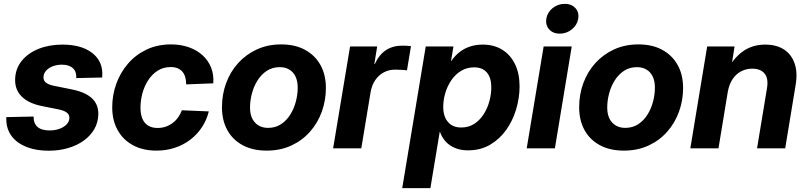

<svg xmlns="http://www.w3.org/2000/svg" viewBox="-20 -761 4145 985"><path d="M229.5 12.2Q165.5 12.2 116.7 -6.8Q67.9 -25.9 40.3 -62Q12.7 -98.1 12.2 -149.4Q12.2 -151.9 12.2 -154.5Q12.2 -157.2 12.2 -160.2L152.3 -163.1Q151.9 -127.9 172.4 -109.9Q192.9 -91.8 234.4 -91.8Q261.2 -91.8 284.2 -99.9Q307.1 -107.9 321.3 -122.3Q335.4 -136.7 335.9 -155.8Q336.4 -172.9 322.8 -183.3Q309.1 -193.8 281.2 -199.7L192.9 -217.3Q125.5 -231.4 91.1 -265.9Q56.6 -300.3 57.6 -353Q58.6 -407.7 90.8 -448Q123 -488.3 177.7 -510.3Q232.4 -532.2 300.3 -532.2Q393.6 -532.2 448.5 -492.7Q503.4 -453.1 504.9 -385.7Q504.9 -380.4 504.6 -374.8Q504.4 -369.1 503.9 -363.3L371.1 -360.4Q373.5 -393.1 354 -411.1Q334.5 -429.2 297.4 -429.2Q271.5 -429.2 250.2 -420.9Q229 -412.6 216.1 -397.9Q203.1 -383.3 203.1 -364.7Q202.6 -348.1 215.1 -337.6Q227.5 -327.1 254.4 -321.3L349.1 -302.2Q418.5 -288.1 451.9 -256.6Q485.4 -225.1 484.4 -174.3Q483.4 -132.3 463.6 -98.1Q443.8 -64 408.9 -39.1Q374 -14.2 328.1 -1Q282.2 12.2 229.5 12.2Z M782.7 11.7Q712.9 11.7 661.9 -16.1Q610.8 -43.9 583.3 -94Q555.7 -144 555.7 -210.4Q555.7 -272.9 576.4 -330.8Q597.2 -388.7 636.5 -434.3Q675.8 -480 731.7 -506.6Q787.6 -533.2 857.4 -533.2Q906.7 -533.2 948 -518.8Q989.3 -504.4 1018.6 -478Q1047.9 -451.7 1062.7 -415Q1077.6 -378.4 1074.2 -333.5L935.1 -328.1Q935.1 -347.2 930.9 -363.3Q926.8 -379.4 917.2 -391.4Q907.7 -403.3 892.6 -410.2Q877.4 -417 856 -417Q817.9 -417 788.8 -398.4Q759.8 -379.9 740 -349.1Q720.2 -318.4 710.4 -281.5Q700.7 -244.6 700.7 -208.5Q700.7 -176.3 710.2 -152.8Q719.7 -129.4 739.5 -116.9Q759.3 -104.5 788.6 -104.5Q811 -104.5 830.6 -111.3Q850.1 -118.2 866.2 -130.4Q882.3 -142.6 894 -159.2Q905.8 -175.8 913.1 -195.3L1051.3 -189.5Q1040 -144.5 1015.6 -107.7Q991.2 -70.8 956.1 -44.2Q920.9 -17.6 877 -2.9Q833 11.7 782.7 11.7Z M1347.7 11.7Q1276.9 11.7 1225.3 -15.9Q1173.8 -43.5 1146.2 -93.5Q1118.7 -143.6 1118.7 -210.9Q1118.7 -276.4 1140.1 -334.7Q1161.6 -393.1 1201.9 -437.5Q1242.2 -481.9 1298.1 -507.6Q1354 -533.2 1422.4 -533.2Q1493.7 -533.2 1544.9 -505.4Q1596.2 -477.5 1624 -427.5Q1651.9 -377.4 1651.9 -309.6Q1651.9 -246.1 1630.9 -188Q1609.9 -129.9 1570.1 -85Q1530.3 -40 1474.1 -14.2Q1418 11.7 1347.7 11.7ZM1355.5 -105Q1393.1 -105 1421.6 -123.8Q1450.2 -142.6 1469.2 -173.1Q1488.3 -203.6 1497.8 -240Q1507.3 -276.4 1507.3 -311.5Q1507.3 -344.7 1496.1 -368.2Q1484.9 -391.6 1464.1 -404.1Q1443.4 -416.5 1415 -416.5Q1377.4 -416.5 1349.1 -397.9Q1320.8 -379.4 1301.5 -348.9Q1282.2 -318.4 1272.5 -281.7Q1262.7 -245.1 1262.7 -209.5Q1262.7 -160.2 1287.8 -132.6Q1313 -105 1355.5 -105Z M1689 0 1775.9 -522.5H1915L1900.4 -432.6H1902.8Q1924.8 -480.5 1960 -503.7Q1995.1 -526.9 2044.9 -526.9Q2057.6 -526.9 2068.6 -526.1Q2079.6 -525.4 2088.4 -524.4L2067.9 -400.4Q2059.6 -401.4 2041.7 -402.6Q2023.9 -403.8 2006.3 -403.8Q1976.1 -403.8 1949.7 -390.1Q1923.3 -376.5 1905.3 -350.3Q1887.2 -324.2 1880.9 -286.1L1833.5 0Z M2043.5 204.1 2164.1 -522.5H2306.2L2293.9 -448.2H2295.4Q2314 -475.6 2338.4 -494.4Q2362.8 -513.2 2392.6 -522.7Q2422.4 -532.2 2456.5 -532.2Q2514.2 -532.2 2556.4 -506.1Q2598.6 -480 2622.1 -431.9Q2645.5 -383.8 2645.5 -317.9Q2645.5 -258.8 2627.9 -200.2Q2610.4 -141.6 2576.7 -94.2Q2543 -46.9 2493.9 -18.3Q2444.8 10.3 2381.3 10.3Q2343.3 10.3 2314.5 -1.7Q2285.6 -13.7 2266.4 -34.9Q2247.1 -56.2 2237.3 -84H2235.8L2188 204.1ZM2346.2 -106.9Q2384.3 -106.9 2413.1 -125.7Q2441.9 -144.5 2461.4 -175Q2481 -205.6 2490.7 -241.9Q2500.5 -278.3 2500.5 -313.5Q2500.5 -362.3 2477.8 -388.9Q2455.1 -415.5 2412.6 -415.5Q2375.5 -415.5 2345.9 -397.7Q2316.4 -379.9 2295.9 -350.1Q2275.4 -320.3 2264.6 -284.4Q2253.9 -248.5 2253.9 -212.9Q2253.9 -163.6 2278.1 -135.3Q2302.2 -106.9 2346.2 -106.9Z M2682.1 0 2769 -522.5H2913.1L2826.7 0ZM2851.6 -588.4Q2816.9 -588.4 2797.4 -610.4Q2777.8 -632.3 2782.7 -665Q2788.1 -697.8 2815.2 -719.5Q2842.3 -741.2 2877 -741.2Q2912.1 -741.2 2931.9 -719.5Q2951.7 -697.8 2946.3 -665Q2940.9 -632.3 2913.8 -610.4Q2886.7 -588.4 2851.6 -588.4Z M3180.2 11.7Q3109.4 11.7 3057.9 -15.9Q3006.3 -43.5 2978.8 -93.5Q2951.2 -143.6 2951.2 -210.9Q2951.2 -276.4 2972.7 -334.7Q2994.1 -393.1 3034.4 -437.5Q3074.7 -481.9 3130.6 -507.6Q3186.5 -533.2 3254.9 -533.2Q3326.2 -533.2 3377.4 -505.4Q3428.7 -477.5 3456.5 -427.5Q3484.4 -377.4 3484.4 -309.6Q3484.4 -246.1 3463.4 -188Q3442.4 -129.9 3402.6 -85Q3362.8 -40 3306.6 -14.2Q3250.5 11.7 3180.2 11.7ZM3188 -105Q3225.6 -105 3254.2 -123.8Q3282.7 -142.6 3301.8 -173.1Q3320.8 -203.6 3330.3 -240Q3339.8 -276.4 3339.8 -311.5Q3339.8 -344.7 3328.6 -368.2Q3317.4 -391.6 3296.6 -404.1Q3275.9 -416.5 3247.6 -416.5Q3210 -416.5 3181.6 -397.9Q3153.3 -379.4 3134 -348.9Q3114.7 -318.4 3105 -281.7Q3095.2 -245.1 3095.2 -209.5Q3095.2 -160.2 3120.4 -132.6Q3145.5 -105 3188 -105Z M3713.4 -288.1 3666 0H3521.5L3607.9 -522.5H3748.5L3727.1 -387.7L3705.6 -392.1Q3740.2 -460.4 3789.6 -496.3Q3838.9 -532.2 3905.8 -532.2Q3963.4 -532.2 4002 -507.1Q4040.5 -481.9 4056.6 -435.3Q4072.8 -388.7 4061.5 -323.7L4008.3 0H3863.8L3914.6 -307.1Q3923.3 -358.4 3902.6 -383.5Q3881.8 -408.7 3839.4 -408.7Q3807.6 -408.7 3781.5 -394.8Q3755.4 -380.9 3737.8 -354.2Q3720.2 -327.6 3713.4 -288.1Z"/></svg>

Font: Inter 28pt
Style: Bold Italic
Weight: 700
Italic angle: -9.3988°
Designer: Rasmus Andersson
Foundry: rsms
Version: Version 4.001;git-66647c0bb